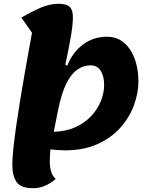

<svg xmlns="http://www.w3.org/2000/svg" viewBox="-20 -795 796 1014"><path d="M155 199Q91 199 68 167Q45 135 45 75Q45 43 50.5 -10Q56 -63 65.5 -129Q75 -195 86.5 -266Q98 -337 110 -404.5Q122 -472 132 -528.5Q142 -585 149 -622L93 -702Q146 -733 194 -754Q242 -775 290 -775Q332 -775 348.5 -758.5Q365 -742 365 -704Q365 -662 353 -595Q341 -528 325 -453L335 -448Q364 -520 419 -560.5Q474 -601 545 -601Q599 -601 636 -568.5Q673 -536 692 -483Q711 -430 711 -366Q711 -304 687.5 -239.5Q664 -175 616 -121Q568 -67 495 -34Q422 -1 322 -1Q303 -1 285 -2.5Q267 -4 246 -6Q243 28 243 59Q243 89 250.5 112.5Q258 136 274 150Q218 199 155 199ZM264 -99Q329 -101 378.5 -123.5Q428 -146 462 -182.5Q496 -219 513 -262Q530 -305 530 -346Q530 -392 512 -421Q494 -450 458 -450Q421 -450 388.5 -427.5Q356 -405 330.5 -354Q305 -303 287 -215Z"/></svg>

Font: Lemon
Style: Regular
Weight: 400
Designer: Eduardo Rodriguez Tunni
Foundry: Eduardo Rodriguez Tunni
Version: Version 1.003; ttfautohint (v1.8.4.7-5d5b);gftools[0.9.24]